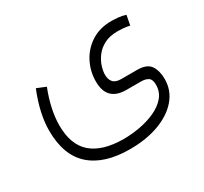

<svg xmlns="http://www.w3.org/2000/svg" viewBox="-121 -495 964 908"><g transform="rotate(-30 360.5 -41.5)"><path d="M157.2 -209Q116.7 -105 116.7 -20.5Q116.7 85.4 175.3 136Q233.9 186.5 348.6 187Q391.1 187 436.5 179Q481.9 170.9 521.2 153.3Q560.5 135.7 584.7 107.7Q608.9 79.6 608.9 40Q608.9 11.2 594 1.7Q579.1 -7.8 555.7 -7.8H475.6Q370.1 -7.8 370.1 -113.8Q370.1 -168.9 394.8 -217.3Q419.4 -265.6 465.8 -295.7Q512.2 -325.7 577.1 -325.7Q589.4 -325.7 610.6 -324Q631.8 -322.3 653.3 -315.4L643.1 -262.2Q623.5 -266.6 606.7 -267.8Q589.8 -269 577.1 -269Q533.7 -269 504.2 -253.4Q474.6 -237.8 456.8 -213.9Q439 -189.9 431.2 -164.8Q423.3 -139.6 423.3 -120.1Q423.3 -94.7 436.3 -79.6Q449.2 -64.5 480.5 -64.5H568.4Q620.1 -64 639.2 -35.6Q658.2 -7.3 658.2 38.1Q658.2 99.1 619.1 145.5Q580.1 191.9 510.7 217.8Q441.4 243.7 351.1 243.7Q211.4 243.7 137 177.5Q62.5 111.3 62.5 -23.9Q62.5 -115.2 108.4 -229Z"/></g></svg>

Font: Vazir Thin FD-UI
Style: Thin-FD-UI
Weight: 100
Designer: Saber Rastikerdar
Foundry: Saber Rastikerdar
Version: Version 30.1.0